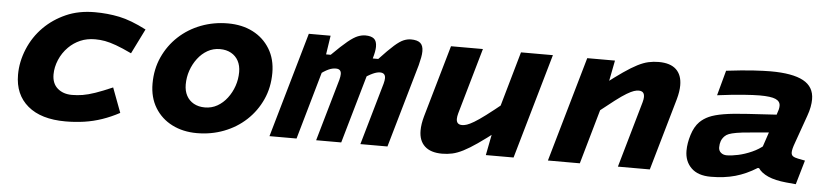

<svg xmlns="http://www.w3.org/2000/svg" viewBox="-37 -673 3758 869"><g transform="rotate(5 1842.0 -238.5)"><path d="M377 -368Q340 -368 310 -355Q280 -342 257 -319Q231 -293 217 -259.5Q203 -226 203 -193Q203 -152 228.5 -130Q254 -108 294 -108Q318 -108 342.5 -112Q367 -116 399 -127Q431 -138 477 -158L519 -46Q480 -25 440.5 -11.5Q401 2 360 8Q319 14 275 14Q164 14 103.5 -37Q43 -88 43 -178Q43 -237 67 -295Q91 -353 135 -397Q177 -439 234.5 -464.5Q292 -490 365 -490Q423 -490 476.5 -479Q530 -468 600 -432L544 -319Q502 -339 473 -349.5Q444 -360 422 -364Q400 -368 377 -368Z M970 -492Q1034 -492 1083 -467Q1132 -442 1160.5 -395.5Q1189 -349 1189 -286Q1189 -220 1164 -165Q1139 -110 1095.5 -69.5Q1052 -29 994.5 -7Q937 15 872 15Q809 15 759.5 -10Q710 -35 681.5 -81.5Q653 -128 653 -191Q653 -257 678 -312Q703 -367 746.5 -407.5Q790 -448 847.5 -470Q905 -492 970 -492ZM898 -104Q929 -104 954.5 -118.5Q980 -133 999 -158Q1018 -183 1028.5 -213.5Q1039 -244 1039 -277Q1039 -306 1027.5 -327.5Q1016 -349 994.5 -361Q973 -373 944 -373Q913 -373 887.5 -358.5Q862 -344 843 -319Q824 -294 813.5 -263.5Q803 -233 803 -200Q803 -171 814.5 -149.5Q826 -128 847.5 -116Q869 -104 898 -104Z M1437 -477 1424 -391H1467L1420 -336L1324 0H1201L1338 -477ZM1390 -291 1445 -391Q1489 -435 1515.5 -456.5Q1542 -478 1560 -485Q1578 -492 1594 -492Q1620 -492 1633 -481.5Q1646 -471 1646 -445Q1646 -435 1643.5 -421.5Q1641 -408 1636 -391H1694L1620 -324L1527 0H1413L1494 -282Q1496 -290 1497 -296.5Q1498 -303 1498 -308Q1498 -331 1474 -331Q1467 -331 1459 -329.5Q1451 -328 1441 -323.5Q1431 -319 1418.5 -311Q1406 -303 1390 -291ZM1592 -292 1661 -391Q1702 -435 1726.5 -456.5Q1751 -478 1768 -485Q1785 -492 1801 -492Q1830 -492 1843.5 -480.5Q1857 -469 1857 -443Q1857 -430 1854 -414.5Q1851 -399 1846 -379L1737 0H1614L1695 -282Q1697 -290 1698 -296Q1699 -302 1699 -307Q1699 -331 1674 -331Q1668 -331 1660 -329Q1652 -327 1642 -322.5Q1632 -318 1619.5 -310.5Q1607 -303 1592 -292Z M2184 0 2212 -144H2207L2302 -477H2447L2310 0ZM2251 -245 2228 -113Q2179 -75 2143.5 -50.5Q2108 -26 2081.5 -12.5Q2055 1 2032.5 6Q2010 11 1986 11Q1934 11 1907 -14Q1880 -39 1880 -85Q1880 -100 1882.5 -116Q1885 -132 1890 -150L1984 -477H2129L2043 -177Q2041 -170 2040 -163.5Q2039 -157 2039 -152Q2039 -139 2045.5 -132.5Q2052 -126 2065 -126Q2075 -126 2087 -130Q2099 -134 2118.5 -145.5Q2138 -157 2170 -181Q2202 -205 2251 -245Z M2729 -477 2701 -333H2706L2611 0H2466L2603 -477ZM2662 -232 2685 -364Q2734 -402 2769.5 -426.5Q2805 -451 2831.5 -464.5Q2858 -478 2880.5 -483Q2903 -488 2927 -488Q2980 -488 3006.5 -463Q3033 -438 3033 -391Q3033 -377 3030.5 -361Q3028 -345 3023 -327L2929 0H2784L2870 -300Q2872 -307 2873 -313.5Q2874 -320 2874 -324Q2874 -338 2867.5 -344.5Q2861 -351 2848 -351Q2838 -351 2826 -347Q2814 -343 2794.5 -331.5Q2775 -320 2743.5 -296Q2712 -272 2662 -232Z M3270 -94Q3292 -94 3322 -100.5Q3352 -107 3383.5 -121Q3415 -135 3439 -156L3421 -49H3415Q3367 -19 3317.5 -5Q3268 9 3206 9Q3148 9 3117.5 -21Q3087 -51 3087 -99Q3087 -133 3099 -171.5Q3111 -210 3133 -232Q3150 -249 3174.5 -260Q3199 -271 3240.5 -278Q3282 -285 3349 -289L3496 -298L3466 -215L3366 -206Q3328 -203 3305.5 -199Q3283 -195 3271.5 -190.5Q3260 -186 3253 -179Q3242 -168 3237.5 -155.5Q3233 -143 3233 -127Q3233 -112 3243.5 -103Q3254 -94 3270 -94ZM3574 -180Q3567 -161 3564.5 -150.5Q3562 -140 3562 -133Q3562 -121 3570 -115.5Q3578 -110 3594 -107L3625 -101L3593 9L3549 5Q3498 0 3466.5 -14Q3435 -28 3421 -49V-123L3477 -290Q3485 -313 3487 -321.5Q3489 -330 3489 -338Q3489 -358 3468 -367.5Q3447 -377 3395 -377Q3370 -377 3321.5 -373.5Q3273 -370 3203 -361L3234 -475Q3308 -484 3357.5 -487Q3407 -490 3435 -490Q3535 -490 3584 -463.5Q3633 -437 3633 -380Q3633 -364 3629.5 -345Q3626 -326 3618 -304Z"/></g></svg>

Font: Intel One Mono Light
Style: Italic
Weight: 300
Italic angle: -16°
Monospace: yes
Designer: Fred Shallcrass
Foundry: Frere-Jones Type LLC
Version: Version 1.004